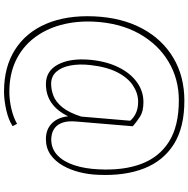

<svg xmlns="http://www.w3.org/2000/svg" viewBox="-11 -718 950 969"><g transform="rotate(90 464.5 -234.0)"><path d="M862.8 -255.4Q861.3 -208.5 849.9 -161.6Q838.4 -114.7 816.4 -75.9Q794.4 -37.1 761.2 -13.7Q728 9.8 682.1 9.8Q633.3 9.8 603 -20.3Q572.8 -50.3 567.4 -102.5Q513.2 9.8 404.8 9.8Q338.4 9.8 305.9 -51.5Q273.4 -112.8 282.2 -212.9Q290 -295.4 319.6 -355.7Q349.1 -416 394.8 -449.2Q440.4 -482.4 495.6 -482.4Q541.5 -482.4 567.6 -466.1Q593.8 -449.7 617.7 -428.7L593.8 -143.1Q590.3 -100.6 599.1 -75.4Q607.9 -50.3 623.3 -37.6Q638.7 -24.9 655.3 -21Q671.9 -17.1 683.6 -17.1Q731 -17.1 763.7 -48.1Q796.4 -79.1 814.2 -133.1Q832 -187 835 -255.4Q841.8 -379.9 807.9 -470.9Q773.9 -562 695.1 -611.6Q616.2 -661.1 486.8 -661.1Q379.4 -661.1 292 -609.1Q204.6 -557.1 150.6 -461.2Q96.7 -365.2 89.8 -233.4Q85.4 -142.6 106.7 -64.9Q127.9 12.7 173.3 71Q218.8 129.4 286.9 161.9Q355 194.3 444.3 194.3Q487.3 194.3 531.5 183.6Q575.7 172.9 605.5 155.3L617.2 177.7Q585.9 198.7 535.6 210Q485.4 221.2 442.4 221.2Q318.8 221.2 231.7 166Q144.5 110.8 100.8 8.8Q57.1 -93.3 63 -233.4Q69.3 -373 123.8 -475.1Q178.2 -577.1 272 -633.1Q365.7 -689 488.8 -689Q623.5 -689 708 -636Q792.5 -583 830.6 -485.6Q868.7 -388.2 862.8 -255.4ZM308.6 -212.9Q302.7 -158.7 311 -114Q319.3 -69.3 342.5 -43Q365.7 -16.6 403.8 -16.6Q433.6 -16.6 463.9 -28.1Q494.1 -39.6 521.2 -72.3Q548.3 -105 568.8 -168L589.8 -415.5Q574.2 -434.1 550.5 -444.8Q526.9 -455.6 494.1 -455.6Q451.7 -455.6 412.4 -429.9Q373 -404.3 345.5 -350.6Q317.9 -296.9 308.6 -212.9Z"/></g></svg>

Font: Vazirmatn UI Thin
Style: Regular
Weight: 100
Designer: Saber Rastikerdar
Foundry: Saber Rastikerdar
Version: Version 33.003